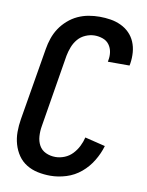

<svg xmlns="http://www.w3.org/2000/svg" viewBox="-85 -804 669 873"><g transform="rotate(10 250.0 -367.5)"><path d="M208 8Q178 8 149.5 2Q121 -4 97.5 -18.5Q74 -33 58.5 -55.5Q43 -78 35 -105.5Q27 -133 27 -162.5Q27 -192 32 -222L88 -556Q92 -581 100.5 -606Q109 -631 123.5 -653Q138 -675 159 -693.5Q180 -712 204 -723Q228 -734 253.5 -738.5Q279 -743 304 -743Q330 -743 355 -739Q380 -735 402.5 -724.5Q425 -714 442 -697Q459 -680 468.5 -657.5Q478 -635 480 -609.5Q482 -584 478 -558L476 -548H376L377 -554Q381 -574 378 -593Q375 -612 364 -627Q353 -642 334.5 -648.5Q316 -655 297 -655Q276 -655 255 -646Q234 -637 220 -620.5Q206 -604 198 -583.5Q190 -563 186 -542L131 -207Q127 -184 128.5 -160.5Q130 -137 140.5 -118Q151 -99 171.5 -89.5Q192 -80 216 -80Q237 -80 258 -88.5Q279 -97 294.5 -113.5Q310 -130 320 -150Q330 -170 335 -191L429 -168Q419 -133 398.5 -99Q378 -65 348 -40Q318 -15 281 -3.5Q244 8 208 8Z"/></g></svg>

Font: Iosevka Semibold
Style: Italic
Weight: 600
Italic angle: -9°
Monospace: yes
Designer: Belleve Invis
Foundry: Belleve Invis
Version: Version 32.5.0; ttfautohint (v1.8.4)